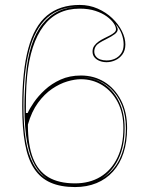

<svg xmlns="http://www.w3.org/2000/svg" viewBox="-20 -743 615 778"><path d="M303 -723Q342 -723 376 -708Q410 -693 435 -669Q460 -645 474 -617Q488 -589 488 -563Q488 -539 476.5 -523Q465 -507 447.5 -499Q430 -491 412 -491Q397 -491 384 -496Q371 -501 363 -510.5Q355 -520 355 -534Q355 -548 362 -557.5Q369 -567 379.5 -574.5Q390 -582 402.5 -588Q415 -594 425.5 -599.5Q436 -605 443 -611Q450 -617 450 -624Q450 -635 440.5 -649Q431 -663 412.5 -676.5Q394 -690 366.5 -699Q339 -708 303 -708Q209 -708 156 -637Q103 -566 90 -435Q88 -415 87 -396.5Q86 -378 85.5 -359.5Q85 -341 85 -322.5Q85 -304 85 -285H92Q100 -303 117.5 -328.5Q135 -354 162 -379Q189 -404 225.5 -420.5Q262 -437 308 -437Q361 -437 403 -411Q445 -385 470 -337Q495 -289 495 -224Q495 -168 480.5 -123.5Q466 -79 438 -48Q410 -17 371 -1Q332 15 284 15Q226 15 185 -3Q144 -21 118.5 -59.5Q93 -98 81.5 -160.5Q70 -223 70 -312Q70 -455 94.5 -546Q119 -637 170.5 -680Q222 -723 303 -723ZM308 -422Q283 -422 252.5 -413Q222 -404 191 -383Q160 -362 134 -326.5Q108 -291 93 -238Q93 -155 113.5 -102.5Q134 -50 176 -25Q218 0 284 0Q343 0 387 -26.5Q431 -53 455.5 -103.5Q480 -154 480 -224Q480 -285 457 -329Q434 -373 395 -397.5Q356 -422 308 -422ZM308 -430Q358 -430 398 -405Q438 -380 461.5 -333.5Q485 -287 485 -224Q485 -151 460 -99Q435 -47 391 -19Q415 -33 433.5 -52.5Q452 -72 464.5 -98Q477 -124 483.5 -155.5Q490 -187 490 -224Q490 -276 473.5 -317Q457 -358 427.5 -385Q398 -412 360 -423Q347 -427 334.5 -428.5Q322 -430 308 -430ZM481 -563Q481 -584 473 -605.5Q465 -627 448 -646Q450 -641 453.5 -635Q457 -629 457 -624Q457 -614 445.5 -605Q434 -596 408 -583Q377 -568 369.5 -557.5Q362 -547 362 -534Q362 -523 368.5 -514.5Q375 -506 386.5 -502Q398 -498 412 -498Q430 -498 445.5 -505Q461 -512 471 -526.5Q481 -541 481 -563ZM303 -716Q221 -716 171 -671Q121 -626 98 -536.5Q75 -447 75 -312Q75 -235 84.5 -176.5Q94 -118 115 -79Q136 -40 170 -19Q142 -38 121.5 -73Q101 -108 90 -166Q79 -224 79 -312Q79 -324 79.5 -341.5Q80 -359 81 -377.5Q82 -396 83 -411.5Q84 -427 85 -435Q96 -576 152.5 -646Q209 -716 303 -716Z"/></svg>

Font: Kalnia Glaze Thin
Style: Regular
Weight: 100
Designer: Frida Medrano
Foundry: Frida Medrano
Version: Version 1.110